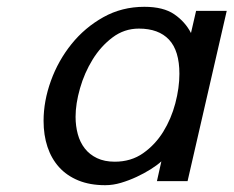

<svg xmlns="http://www.w3.org/2000/svg" viewBox="-20 -532 686 564"><path d="M108 -177Q108 -235 129.5 -294.5Q151 -354 190 -402.5Q229 -451 283.5 -481.5Q338 -512 404 -512Q460 -512 492 -490Q524 -468 541 -435L556 -500H646L531 0H441L454 -58Q442 -47 423 -35Q404 -23 381.5 -12.5Q359 -2 335.5 5Q312 12 289 12Q244 12 210 -2Q176 -16 153.5 -41Q131 -66 119.5 -100.5Q108 -135 108 -177ZM202 -189Q202 -162 208.5 -138Q215 -114 229 -96Q243 -78 265 -67.5Q287 -57 317 -57Q365 -57 400.5 -82Q436 -107 459.5 -145Q483 -183 495 -228.5Q507 -274 507 -315Q507 -383 476.5 -415.5Q446 -448 388 -448Q345 -448 310.5 -422Q276 -396 252 -357Q228 -318 215 -272.5Q202 -227 202 -189Z"/></svg>

Font: Perun
Style: Italic
Weight: 400
Italic angle: -12°
Foundry: Copyright (c) Stefan Peev, Context Ltd, 2016
Version: Version 1.027